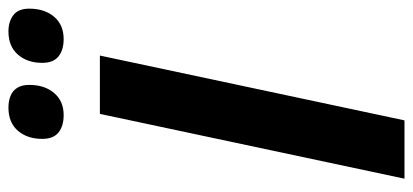

<svg xmlns="http://www.w3.org/2000/svg" viewBox="-279 -689 968 450"><g transform="rotate(-90 205.0 -464.0)"><path d="M11.2 0 163.1 -713.9H299.8L147.9 0ZM338.4 -798.8Q313 -798.8 297.9 -810.8Q282.7 -822.8 282.7 -849.1Q282.7 -883.8 302 -906Q321.3 -928.2 356.4 -928.2Q379.4 -928.2 394.5 -916.7Q409.7 -905.3 409.7 -879.4Q409.7 -843.3 390.6 -821Q371.6 -798.8 338.4 -798.8ZM160.2 -798.8Q134.8 -798.8 119.6 -810.8Q104.5 -822.8 104.5 -849.1Q104.5 -883.8 123.5 -906Q142.6 -928.2 177.7 -928.2Q193.4 -928.2 205.3 -923.3Q217.3 -918.5 224.1 -907.7Q231 -897 231 -879.4Q231 -843.3 211.9 -821Q192.9 -798.8 160.2 -798.8Z"/></g></svg>

Font: Open Sans SemiCondensed
Style: Bold Italic
Weight: 700
Width: 4
Italic angle: -12°
Designer: Monotype Design Team
Foundry: Monotype Imaging Inc.
Version: Version 3.003